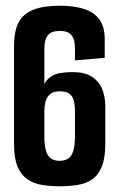

<svg xmlns="http://www.w3.org/2000/svg" viewBox="-20 -645 413 671"><path d="M188 6Q157 6 128 1.5Q99 -3 76.5 -18Q54 -33 41.5 -62.5Q29 -92 29 -142V-483Q29 -536 45 -566.5Q61 -597 96.5 -611Q132 -625 189 -625Q238 -625 273 -614Q308 -603 327 -577.5Q346 -552 346 -507V-443L242 -434V-474Q242 -507 230 -522Q218 -537 189 -537Q160 -537 147.5 -522Q135 -507 135 -474V-350Q141 -367 162.5 -380Q184 -393 234 -393Q275 -393 300 -377.5Q325 -362 336.5 -335Q348 -308 348 -273V-142Q348 -92 335.5 -62Q323 -32 301 -17.5Q279 -3 250 1.5Q221 6 188 6ZM187 -83Q206 -83 218 -90.5Q230 -98 236 -117Q242 -136 242 -170V-256Q242 -277 238 -293Q234 -309 222.5 -317.5Q211 -326 188 -326Q161 -326 148 -308.5Q135 -291 135 -256V-170Q135 -136 141 -117Q147 -98 159 -90.5Q171 -83 187 -83Z"/></svg>

Font: Smooch Sans Thin
Style: Bold
Weight: 700
Version: Version 1.010